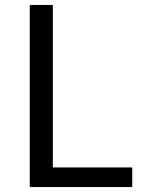

<svg xmlns="http://www.w3.org/2000/svg" viewBox="-20 -754 583 774"><path d="M100 0V-734H193V-79H513V0Z"/></svg>

Font: Swei Fan Sans CJK TC
Style: Regular
Weight: 400
Version: Version 2.130